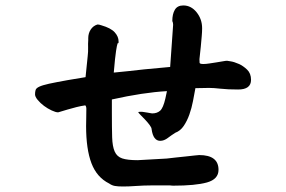

<svg xmlns="http://www.w3.org/2000/svg" viewBox="-20 -635 1040 698"><path d="M774.4 -17.6Q774.4 16.6 732.4 28.3Q690.4 40 609.4 40Q606.4 40 603.5 39.6Q600.6 39.1 598.6 39.1H551.8H528.3Q503.9 39.1 476.1 41Q448.2 43 427.7 43Q408.2 43 397.5 41Q386.7 39.1 377 32.2Q332 9.8 312.5 -41.5Q293 -92.8 293 -176.8Q293 -190.4 293.5 -206.1Q293.9 -221.7 293.9 -239.3Q293.9 -248 290 -252Q275.4 -250 257.8 -245.6Q240.2 -241.2 225.6 -236.8Q210.9 -232.4 201.2 -229.5Q191.4 -226.6 191.4 -226.6Q182.6 -226.6 168 -233.4Q153.3 -240.2 140.1 -250Q127 -259.8 117.2 -271.5Q107.4 -283.2 107.4 -292Q107.4 -300.8 109.4 -307.6Q111.3 -314.5 122.6 -319.8Q133.8 -325.2 158.2 -330.6Q182.6 -335.9 226.6 -343.8L291 -354.5L298.8 -430.7Q300.8 -447.3 300.3 -461.9Q299.8 -476.6 300.8 -489.3V-496.1Q300.8 -513.7 309.6 -527.3Q318.4 -541 334 -545.9Q336.9 -545.9 340.3 -545.4Q343.8 -544.9 348.6 -543Q382.8 -533.2 397 -517.6Q411.1 -502 411.1 -484.4Q411.1 -475.6 410.2 -478Q409.2 -480.5 407.2 -476.1Q405.3 -471.7 401.9 -449.7Q398.4 -427.7 393.6 -371.1Q445.3 -376 503.9 -382.8L598.6 -391.6Q600.6 -426.8 604 -467.8Q607.4 -508.8 609.4 -544.9Q609.4 -552.7 606.4 -558.6Q606.4 -584 615.7 -599.6Q625 -615.2 646.5 -615.2Q674.8 -615.2 694.8 -590.3Q714.8 -565.4 714.8 -532.2Q714.8 -519.5 713.4 -503.9Q711.9 -488.3 710 -465.8L705.1 -419.9Q705.1 -411.1 705.6 -406.7Q706.1 -402.3 719.7 -402.3Q728.5 -402.3 741.2 -404.3Q753.9 -406.2 766.6 -408.2Q779.3 -410.2 790 -412.1Q800.8 -414.1 805.7 -414.1Q804.7 -414.1 817.9 -412.1Q831.1 -410.2 847.7 -402.8Q864.3 -395.5 878.4 -381.8Q892.6 -368.2 892.6 -344.7Q892.6 -309.6 845.7 -309.6Q807.6 -309.6 782.2 -312.5Q756.8 -315.4 740.2 -315.4Q726.6 -315.4 713.9 -314.9Q701.2 -314.5 690.4 -314.5Q686.5 -293 681.6 -267.6Q676.8 -242.2 668.5 -218.8Q660.2 -195.3 647.9 -177.2Q635.7 -159.2 617.2 -152.3Q603.5 -143.6 589.8 -133.3Q576.2 -123 562.5 -123Q537.1 -123 531.2 -165Q531.2 -170.9 523.9 -180.7Q516.6 -190.4 507.8 -199.7Q499 -209 491.2 -216.8Q483.4 -224.6 482.4 -227.5Q484.4 -228.5 489.3 -228.5H497.1Q498 -228.5 503.9 -227.5Q509.8 -226.6 516.1 -225.6Q522.5 -224.6 527.3 -223.6Q532.2 -222.7 533.2 -222.7Q550.8 -222.7 562 -232.4Q573.2 -242.2 581.1 -276.4L586.9 -303.7Q500 -298.8 386.7 -273.4V-224.6Q386.7 -169.9 387.7 -136.2Q388.7 -102.5 397 -84Q405.3 -65.4 424.3 -59.1Q443.4 -52.7 480.5 -52.7L585.9 -58.6Q600.6 -60.5 620.1 -62.5Q639.6 -64.5 657.2 -66.4Q674.8 -68.4 688 -69.8Q701.2 -71.3 704.1 -71.3Q774.4 -71.3 774.4 -17.6Z"/></svg>

Font: JasonHandwriting1
Style: Regular
Weight: 400
Version: Version 1.48.20